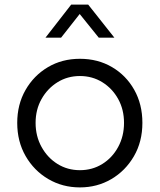

<svg xmlns="http://www.w3.org/2000/svg" viewBox="-20 -804 695 836"><path d="M328 12Q403 12 464.5 -24Q526 -60 563 -123.5Q600 -187 600 -269Q600 -350 564.5 -413Q529 -476 467.5 -512Q406 -548 328 -548Q250 -548 188.5 -511.5Q127 -475 91 -412Q55 -349 55 -269Q55 -188 91.5 -124.5Q128 -61 190 -24.5Q252 12 328 12ZM328 -63Q274 -63 230.5 -90Q187 -117 161 -164Q135 -211 135 -269Q135 -327 161 -373Q187 -419 230.5 -446Q274 -473 328 -473Q382 -473 425.5 -446Q469 -419 494.5 -373Q520 -327 520 -269Q520 -211 494.5 -164Q469 -117 425.5 -90Q382 -63 328 -63ZM178 -640H246L327 -743L410 -640H478L364 -784H290Z"/></svg>

Font: Plus Jakarta Sans
Style: Regular
Weight: 400
Designer: Gumpita Rahayu
Foundry: Tokotype
Version: Version 2.004; ttfautohint (v1.8.3)